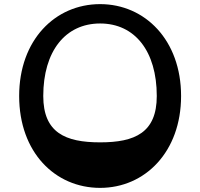

<svg xmlns="http://www.w3.org/2000/svg" viewBox="-20 -898 972 932"><path d="M466 14C684 14 859 -161 859 -432C859 -703 684 -878 466 -878C247 -878 73 -703 73 -432C73 -159 247 14 466 14ZM466 -207C297 -207 190 -254 190 -432C190 -649 297 -784 466 -784C635 -784 741 -649 741 -432C741 -254 635 -207 466 -207Z"/></svg>

Font: OpenDyslexic3
Style: Regular
Weight: 400
Designer: Abelardo Gonzalez
Version: Version 3.001;PS 003.001;hotconv 1.0.88;makeotf.lib2.5.64775